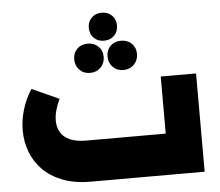

<svg xmlns="http://www.w3.org/2000/svg" viewBox="-59 -978 1196 1045"><g transform="rotate(-5 538.5 -455.5)"><path d="M396 0Q307 0 241.5 -25.5Q176 -51 133.5 -94.5Q91 -138 70.5 -193.5Q50 -249 50 -310Q50 -366 67 -423Q84 -480 117 -531L265 -464Q250 -433 242 -403.5Q234 -374 234 -347Q234 -312 250 -284Q266 -256 300.5 -240.5Q335 -225 390 -225H824V-537H1017V0ZM534 -911Q568 -911 589.5 -889.5Q611 -868 611 -835Q611 -801 589.5 -779.5Q568 -758 534 -758Q500 -758 478.5 -779.5Q457 -801 457 -835Q457 -868 478.5 -889.5Q500 -911 534 -911ZM625 -750Q660 -750 683 -728Q706 -706 706 -671Q706 -636 683 -613Q660 -590 625 -590Q590 -590 567.5 -613Q545 -636 545 -671Q545 -706 567.5 -728Q590 -750 625 -750ZM443 -750Q478 -750 501 -728Q524 -706 524 -671Q524 -636 501 -613Q478 -590 443 -590Q408 -590 385.5 -613Q363 -636 363 -671Q363 -706 385.5 -728Q408 -750 443 -750Z"/></g></svg>

Font: Alexandria Black
Style: Regular
Weight: 900
Designer: Mohamed Gaber
Foundry: Kief Type Foundry
Version: Version 5.100